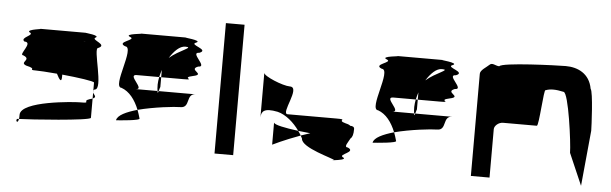

<svg xmlns="http://www.w3.org/2000/svg" viewBox="-42 -911 2740 861"><g transform="rotate(5 1328.0 -481.0)"><path d="M51 -552C94 -535 33 -520 69 -507C124 -495 72 -489 114 -489C129 -489 162 -487 209 -483C222 -457 233 -442 233 -472V-481C306 -474 376 -464 378 -458V-421C379 -423 380 -425 383 -427C425 -427 359 -614 383 -614C425 -632 352 -646 365 -658C395 -671 313 -677 321 -677H114C139 -677 57 -671 69 -658C100 -646 27 -632 51 -614C94 -614 27 -552 51 -552ZM53 -266C37 -266 52 -236 57 -266ZM57 -266C58 -271 58 -277 58 -285C58 -348 296 -364 321 -364C380 -364 328 -370 365 -382C370 -383 375 -385 378 -386V-299C374 -286 104 -267 57 -266ZM315 -636C317 -637 319 -637 321 -637C327 -637 324 -637 315 -636ZM378 -386C399 -394 382 -403 378 -413ZM378 -413C377 -416 377 -418 378 -421Z M491 -298C505 -299 605 -306 595 -316C591 -329 588 -341 583 -353C534 -339 494 -321 491 -298ZM503 -445C458 -445 549 -632 503 -632C458 -650 555 -664 521 -676C488 -689 594 -695 566 -695H774C746 -695 852 -689 818 -676C785 -664 883 -650 837 -632C791 -632 883 -570 837 -570C791 -552 876 -538 818 -526C761 -514 837 -508 774 -508H676V-541C673 -530 669 -519 667 -508H566C520 -508 612 -445 566 -445H665C666 -433 668 -437 670 -445H837C791 -445 820 -382 774 -382C748 -382 656 -372 583 -353C565 -398 539 -432 503 -445ZM663 -474C663 -460 664 -451 665 -445H670C672 -453 676 -464 676 -464V-508H667C665 -496 663 -485 663 -474ZM702 -597C745 -635 814 -654 772 -654C747 -654 723 -630 702 -597Z M944 -188H1028V-775H944Z M1135 -367V-568C1135 -553 1222 -517 1255 -517C1305 -517 1222 -392 1255 -392H1474C1533 -392 1473 -386 1518 -374C1531 -371 1537 -368 1539 -365C1551 -365 1558 -361 1558 -352C1558 -328 1554 -315 1546 -309C1537 -291 1517 -267 1537 -267C1578 -249 1497 -234 1518 -222C1540 -213 1500 -207 1481 -205C1480 -212 1329 -247 1329 -289C1327 -293 1324 -298 1322 -302C1335 -307 1350 -311 1364 -316L1309 -322C1284 -358 1247 -390 1210 -399C1146 -412 1136 -393 1135 -367ZM1198 -250C1198 -250 1248 -275 1322 -302C1319 -309 1313 -315 1309 -322C1248 -330 1203 -339 1198 -349ZM1481 -205C1474 -204 1469 -204 1474 -204C1479 -204 1481 -204 1481 -204Z M1646 -298C1660 -299 1760 -306 1750 -316C1746 -329 1743 -341 1738 -353C1689 -339 1649 -321 1646 -298ZM1658 -445C1613 -445 1704 -632 1658 -632C1613 -650 1710 -664 1676 -676C1643 -689 1749 -695 1721 -695H1929C1901 -695 2007 -689 1973 -676C1940 -664 2038 -650 1992 -632C1946 -632 2038 -570 1992 -570C1946 -552 2031 -538 1973 -526C1916 -514 1992 -508 1929 -508H1831V-541C1828 -530 1824 -519 1822 -508H1721C1675 -508 1767 -445 1721 -445H1820C1821 -433 1823 -437 1825 -445H1992C1946 -445 1975 -382 1929 -382C1903 -382 1811 -372 1738 -353C1720 -398 1694 -432 1658 -445ZM1818 -474C1818 -460 1819 -451 1820 -445H1825C1827 -453 1831 -464 1831 -464V-508H1822C1820 -496 1818 -485 1818 -474ZM1857 -597C1900 -635 1969 -654 1927 -654C1902 -654 1878 -630 1857 -597Z M2098 -188H2182V-406C2182 -421 2201 -438 2221 -438H2373C2383 -438 2390 -607 2398 -600C2418 -608 2443 -608 2479 -600C2502 -600 2532 -372 2532 -330L2594 -187L2618 -437C2618 -454 2611 -612 2599 -624C2587 -692 2533 -716 2479 -716C2441 -716 2191 -707 2182 -689C2165 -689 2150 -704 2138 -692C2126 -680 2098 -665 2098 -648Z"/></g></svg>

Font: bitstorm
Style: exext
Weight: 400
Version: Version 0.2